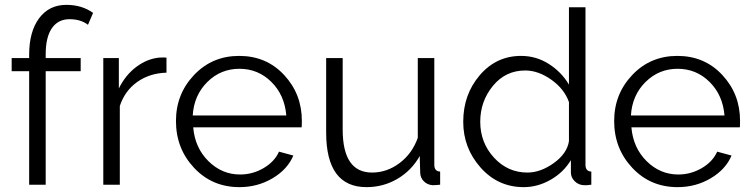

<svg xmlns="http://www.w3.org/2000/svg" viewBox="-20 -760 3095 790"><path d="M100 0V-467H28V-521H100V-535Q100 -630 141 -685Q182 -740 253 -740Q317 -740 363 -707L342 -658Q312 -681 266 -681Q219 -681 193.5 -644Q168 -607 168 -537V-521H312V-467H168V0Z M665 -461Q596 -459 545 -423Q494 -387 473 -324V0H405V-521H469V-396Q496 -451 540.5 -484.5Q585 -518 635 -523Q654 -524 665 -523Z M965 10Q853 10 778.5 -69.5Q704 -149 704 -262Q704 -373 778.5 -451.5Q853 -530 964 -530Q1076 -530 1149 -451.5Q1222 -373 1222 -263Q1222 -241 1221 -236H775Q782 -152 837.5 -97Q893 -42 968 -42Q1019 -42 1064 -68Q1109 -94 1128 -136L1187 -120Q1163 -63 1101.5 -26.5Q1040 10 965 10ZM773 -285H1158Q1151 -369 1096.5 -423Q1042 -477 965 -477Q888 -477 833 -422.5Q778 -368 773 -285Z M1322 -215V-521H1390V-227Q1390 -50 1511 -50Q1572 -50 1624 -89Q1676 -128 1699 -193V-521H1767V-82Q1767 -55 1791 -54V0Q1775 2 1759 2Q1738 0 1724 -14Q1710 -28 1709 -48L1707 -118Q1673 -58 1615 -24Q1557 10 1488 10Q1322 10 1322 -215Z M1886 -259Q1886 -371 1954 -450.5Q2022 -530 2124 -530Q2186 -530 2238 -497Q2290 -464 2321 -412V-730H2389V-82Q2389 -55 2413 -54V0Q2392 3 2382 2Q2360 1 2344.5 -14.5Q2329 -30 2329 -50V-101Q2298 -50 2245 -20Q2192 10 2135 10Q2029 10 1957.5 -70.5Q1886 -151 1886 -259ZM2321 -179V-340Q2302 -394 2248.5 -432Q2195 -470 2141 -470Q2060 -470 2008 -406.5Q1956 -343 1956 -259Q1956 -173 2012.5 -111.5Q2069 -50 2150 -50Q2204 -50 2258.5 -89Q2313 -128 2321 -179Z M2768 10Q2656 10 2581.5 -69.5Q2507 -149 2507 -262Q2507 -373 2581.5 -451.5Q2656 -530 2767 -530Q2879 -530 2952 -451.5Q3025 -373 3025 -263Q3025 -241 3024 -236H2578Q2585 -152 2640.5 -97Q2696 -42 2771 -42Q2822 -42 2867 -68Q2912 -94 2931 -136L2990 -120Q2966 -63 2904.5 -26.5Q2843 10 2768 10ZM2576 -285H2961Q2954 -369 2899.5 -423Q2845 -477 2768 -477Q2691 -477 2636 -422.5Q2581 -368 2576 -285Z"/></svg>

Font: Raleway-v4020
Style: Regular
Weight: 400
Designer: Matt McInerney, Pablo Impallari, Rodrigo Fuenzalida
Foundry: Matt McInerney, Pablo Impallari, Rodrigo Fuenzalida
Version: Version 4.020;PS 004.020;hotconv 1.0.88;makeotf.lib2.5.64775